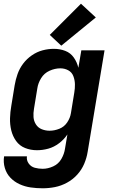

<svg xmlns="http://www.w3.org/2000/svg" viewBox="-21 -801 617 1034"><path d="M209 213Q242 213 275 206.5Q308 200 339.5 183Q371 166 395 139.5Q419 113 432.5 81Q446 49 451 17L542 -530H417L401 -436Q394 -466 376.5 -491Q359 -516 330.5 -527Q302 -538 269 -538Q239 -538 208.5 -530Q178 -522 150.5 -503Q123 -484 103.5 -458Q84 -432 73.5 -402Q63 -372 58 -342L40 -232Q34 -198 33 -164.5Q32 -131 39.5 -99.5Q47 -68 65.5 -42Q84 -16 114 -4Q144 8 178 8Q209 8 239.5 -0.5Q270 -9 297 -29.5Q324 -50 342 -77L329 0Q325 28 309.5 55Q294 82 265.5 95Q237 108 209 108Q187 108 166.5 102.5Q146 97 133.5 79.5Q121 62 124 41H1Q-4 73 5 103.5Q14 134 35 156Q56 178 84.5 191Q113 204 144.5 208.5Q176 213 209 213ZM246 -97Q224 -97 204 -105Q184 -113 172.5 -131Q161 -149 159.5 -170.5Q158 -192 162 -215L180 -325Q184 -353 200.5 -380Q217 -407 246 -420Q275 -433 304 -433Q327 -433 346.5 -422.5Q366 -412 374 -391Q382 -370 382.5 -347.5Q383 -325 379 -302L361 -192Q357 -166 341 -142Q325 -118 298.5 -107.5Q272 -97 246 -97ZM309 -555 495 -707 415 -781 247 -613Z"/></svg>

Font: Iosevka Sparkle Oblique
Style: Bold
Weight: 700
Italic angle: -9°
Designer: Belleve Invis
Foundry: Belleve Invis
Version: Version 4.5.0; ttfautohint (v1.8.3)